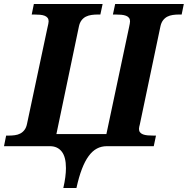

<svg xmlns="http://www.w3.org/2000/svg" viewBox="-43 -734 943 964"><path d="M491.2 -61 605 -597.2Q607.4 -607.4 608.6 -615.2Q609.9 -623 609.9 -627Q609.9 -637.7 604.5 -644.5Q599.1 -651.4 589.4 -655Q579.6 -658.7 566.2 -659.9Q552.7 -661.1 537.1 -661.1H523.9L535.2 -713.9H879.9L869.1 -661.1H856Q839.8 -661.1 824.7 -658.9Q809.6 -656.7 797.1 -650.4Q784.7 -644 775.4 -631.8Q766.1 -619.6 762.2 -600.1L659.2 -109.9Q657.7 -104.5 656.2 -97.7Q654.8 -90.8 654.8 -86.9Q654.8 -76.2 660.2 -69.6Q665.5 -63 675 -59.3Q684.6 -55.7 698 -54.4Q711.4 -53.2 727.1 -53.2H740.2L729 0H493.2Q465.8 0 443.4 12Q420.9 23.9 402.1 49.6Q383.3 75.2 368.2 114.7Q353 154.3 340.8 210H274.9Q281.7 180.7 284.9 155.5Q288.1 130.4 288.1 109.9Q288.1 53.7 266.8 26.9Q245.6 0 208 0H-22.9L-12.2 -53.2H1Q16.6 -53.2 31.5 -55.2Q46.4 -57.1 58.6 -63.5Q70.8 -69.8 79.8 -81.5Q88.9 -93.3 92.8 -112.8L194.8 -592.8Q201.2 -618.7 201.2 -627Q201.2 -637.7 195.8 -644.5Q190.4 -651.4 180.9 -655Q171.4 -658.7 158 -659.9Q144.5 -661.1 128.9 -661.1H116.2L127 -713.9H472.2L460.9 -661.1H448.2Q431.6 -661.1 416.3 -658.9Q400.9 -656.7 388.2 -650.4Q375.5 -644 366.2 -631.8Q356.9 -619.6 353 -600.1L240.2 -61Z"/></svg>

Font: Droid Serif
Style: Bold Italic
Weight: 700
Italic angle: -12°
Designer: Monotype Design team
Foundry: Monotype Imaging Inc.
Version: Version 1.03